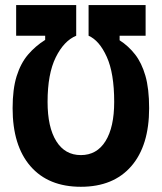

<svg xmlns="http://www.w3.org/2000/svg" viewBox="-20 -713 626 743"><path d="M42.5 -693.4H274.9V-574.7Q227.5 -555.2 195.8 -491.2Q164.1 -427.2 164.1 -318.8Q164.1 -220.7 197.8 -166.7Q231.4 -112.8 293 -112.8Q354.5 -112.8 388.2 -166.7Q421.9 -220.7 421.9 -318.8Q421.9 -429.7 393.1 -493.2Q364.3 -556.6 322.8 -574.7V-693.4H543.5V-574.7H442.9V-557.1Q477.1 -535.2 502.7 -502.4Q528.3 -469.7 542.7 -419.7Q557.1 -369.6 557.1 -294.4Q557.1 -149.4 488 -69.8Q418.9 9.8 293 9.8Q167 9.8 97.9 -69.8Q28.8 -149.4 28.8 -294.4Q28.8 -368.2 44.4 -418.2Q60.1 -468.3 88.4 -501.5Q116.7 -534.7 154.8 -558.6V-574.7H42.5Z"/></svg>

Font: Cascadia Code NF
Style: Bold
Weight: 700
Monospace: yes
Designer: Aaron Bell
Foundry: Saja Typeworks
Version: Version 2404.023; ttfautohint (v1.8.4)